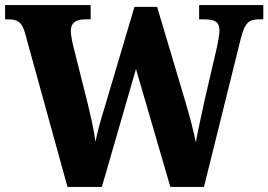

<svg xmlns="http://www.w3.org/2000/svg" viewBox="-23 -734 1054 754"><path d="M75 -605 242 0H377L511 -463L646 0H778L922 -580C938 -646 956 -658 993 -658H1011V-714H759V-658H781C822 -658 839 -646 839 -614C839 -599 833 -569 829 -549L782 -347C769 -287 754 -220 746 -175C738 -216 723 -275 704 -338L594 -707H505L386 -306C371 -257 360 -219 352 -177C347 -218 332 -283 321 -329L265 -552C260 -571 255 -601 255 -612C255 -644 274 -658 311 -658H333V-714H-3V-658H9C45 -658 64 -647 75 -605Z"/></svg>

Font: Noto Serif Bengali SemiCondensed ExtraBold
Style: Regular
Weight: 800
Width: 4
Designer: Juan Bruce, Universal Thirst, Indian Type Foundry and the Monotype Design Team.
Foundry: Monotype Imaging Inc.
Version: Version 2.003